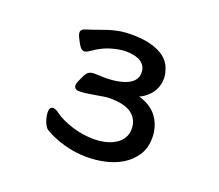

<svg xmlns="http://www.w3.org/2000/svg" viewBox="-122 -851 1244 1089"><g transform="rotate(20 500.0 -307.0)"><path d="M498 -45.9Q535.2 -45.9 568.8 -54Q602.5 -62 627.4 -78.1Q652.3 -93.8 667 -117.7Q681.6 -141.6 681.6 -173.8Q681.6 -229.5 639.6 -262.2Q597.7 -294.9 505.9 -294.9Q490.7 -294.9 468.8 -291.5Q446.8 -288.1 421.9 -283.7Q397 -279.3 372.1 -275.9Q347.2 -272.5 327.1 -272.5Q311.5 -272.5 304.2 -279.8Q296.9 -287.1 296.9 -298.8Q296.9 -310.5 306.2 -329.6L322.3 -363.8Q332 -382.3 343.8 -389.4Q355.5 -396.5 377.9 -396.5Q388.7 -396.5 406.7 -395.5Q424.8 -394.5 435.5 -394.5Q488.3 -394.5 525.4 -402.8Q594.2 -418 615.2 -454.1Q625 -470.7 625 -490.2Q625 -519 612.3 -535.2Q599.6 -552.2 580.6 -561.5Q561 -570.3 539.1 -573.2Q517.1 -576.2 501 -576.2Q466.8 -576.2 416.3 -562.3Q365.7 -548.3 314 -512.2Q294.4 -498.5 283.7 -496.1Q280.8 -495.1 278.3 -495.1Q275.9 -495.1 273.4 -495.6Q259.3 -497.1 245.6 -518.6Q235.8 -534.7 223.1 -561Q215.8 -575.7 215.8 -586.4Q215.8 -597.2 222.7 -604Q227.5 -608.9 234.4 -611.3Q241.2 -613.8 249.5 -616.7Q278.8 -625.5 299.3 -633.3Q333.5 -646 363 -655.5Q392.6 -665 425.5 -670.9Q458.5 -676.8 499 -676.8Q569.3 -676.8 618.2 -663.1Q695.8 -641.6 728.5 -593.8Q735.8 -583 740.7 -571.8Q753.9 -541 755.9 -505.9Q755.9 -441.4 710.9 -396.5Q689 -374.5 658.7 -360.8Q729 -341.3 767.1 -293.5Q797.9 -253.9 806.2 -200.7Q808.6 -183.6 808.6 -166Q808.6 -102.1 778.8 -58.1Q749.5 -14.6 704.1 12.7Q659.2 39.6 603.5 51.8Q548.8 63.5 497.1 63.5Q422.9 63.5 355 43.5Q286.1 23.4 240.2 -4.9Q230.5 -10.7 223.1 -23.4Q210 -44.9 203.6 -78.1Q201.2 -92.3 201.2 -100.6Q201.2 -120.1 209 -127.9Q214.8 -133.3 223.1 -133.3Q229.5 -133.3 238.3 -129.9Q247.1 -126.5 259.8 -116.7Q300.8 -86.4 370.6 -64.9Q433.6 -45.9 498 -45.9Z"/></g></svg>

Font: Bakudai
Style: Bold
Weight: 700
Version: Version 1.48